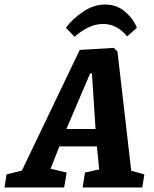

<svg xmlns="http://www.w3.org/2000/svg" viewBox="-68 -830 683 850"><path d="M513 -74 571 -58 562 0H298L308 -66L371 -80L361 -182H195L156 -83L227 -66L216 0H-48L-39 -58L29 -75L285 -609L436 -618L452 -602ZM331 -505 226 -259H355L339 -505ZM398 -810Q449 -810 486 -778Q523 -746 538 -707L495 -669Q449 -724 389 -724Q326 -724 262 -667L224 -707Q252 -746 299.5 -778Q347 -810 398 -810Z"/></svg>

Font: Grenze
Style: Bold Italic
Weight: 700
Italic angle: -10°
Designer: Renata Polastri
Foundry: Omnibus-Type
Version: Version 1.002; ttfautohint (v1.8)